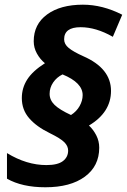

<svg xmlns="http://www.w3.org/2000/svg" viewBox="-20 -790 542 820"><path d="M73.2 -371.1Q73.2 -414.6 96.4 -450.7Q119.6 -486.8 171.9 -520Q151.4 -536.6 137.7 -561.3Q124 -585.9 124 -613.8Q124 -686.5 181.2 -728.3Q238.3 -770 334 -770Q418 -770 502 -727.1L461.9 -632.8Q390.1 -673.8 324.2 -673.8Q253.9 -673.8 253.9 -622.1Q253.9 -601.1 273.7 -585Q293.5 -568.8 335.9 -549.8Q454.1 -498 454.1 -401.9Q454.1 -310.1 359.9 -253.9Q378.4 -236.8 391.1 -212.2Q403.8 -187.5 403.8 -159.2Q403.8 -80.6 342.3 -35.4Q280.8 9.8 173.8 9.8Q74.2 9.8 9.8 -26.9V-136.2Q93.8 -85 178.2 -85Q226.6 -85 248.8 -102.1Q271 -119.1 271 -147Q271 -166 254.9 -182.4Q238.8 -198.7 192.9 -221.2Q135.7 -249 104.5 -285.2Q73.2 -321.3 73.2 -371.1ZM247.1 -472.2Q222.2 -460 207 -437.7Q191.9 -415.5 191.9 -389.2Q191.9 -362.8 213.1 -342Q234.4 -321.3 283.2 -298.8Q307.1 -314 320.1 -337.2Q333 -360.4 333 -383.8Q333 -437 247.1 -472.2Z"/></svg>

Font: Zoram GWebM
Style: Bold Italic
Weight: 700
Italic angle: -12°
Foundry: Ascender Corporation
Version: Version 1.000